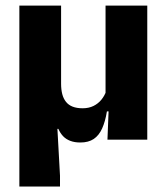

<svg xmlns="http://www.w3.org/2000/svg" viewBox="-20 -512 611 704"><path d="M520 -491.5V0H374L379 -126L367 -137V-491.5ZM204 -205Q204 -184 208.2 -167.2Q212.5 -150.5 221.8 -138.8Q231 -127 246.2 -121Q261.5 -115 283 -115Q305.5 -115 322.8 -123.5Q340 -132 351.8 -146.5Q363.5 -161 369.5 -178L397 -103.5H372Q366 -66.5 354.5 -41Q343 -15.5 323.8 -2.5Q304.5 10.5 274.5 10.5Q253.5 10.5 237.8 4.5Q222 -1.5 211.5 -12.5Q201 -23.5 194 -39.5H190.5L200 132V172H51V-491.5H204Z"/></svg>

Font: Anek Tamil Medium
Style: Bold
Weight: 700
Version: Version 1.003